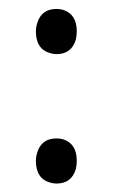

<svg xmlns="http://www.w3.org/2000/svg" viewBox="-20 -409 256 436"><path d="M154.3 -337.9Q154.3 -377 123 -386.7Q115.2 -388.7 108.4 -388.7Q74.2 -388.7 64.5 -356.4Q61.5 -346.7 61.5 -337.9Q61.5 -296.9 94.7 -288.1Q101.6 -286.1 108.4 -286.1Q142.6 -286.1 152.3 -319.3Q154.3 -329.1 154.3 -337.9ZM154.3 -43.9Q154.3 -83 123 -92.8Q115.2 -94.7 108.4 -94.7Q74.2 -94.7 64.5 -62.5Q61.5 -52.7 61.5 -43.9Q61.5 -2.9 94.7 5.9Q101.6 7.8 108.4 7.8Q142.6 7.8 152.3 -25.4Q154.3 -35.2 154.3 -43.9Z"/></svg>

Font: Yaldevi Colombo
Style: Regular
Weight: 400
Designer: Sol Matas, Denzil Rajitha, Kosala Senevirathne and Pathum Egodawatta
Foundry: Mooniak
Version: Version 1.020 ; ttfautohint (v1.6)